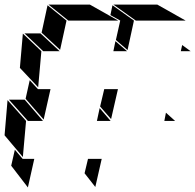

<svg xmlns="http://www.w3.org/2000/svg" viewBox="-90 -826 854 840"><path d="M427 -736 303 -806H122L209 -736ZM722 -736 598 -806H406L504 -736ZM201 -736 118 -803 92 -683 173 -608ZM468 -607 417 -651 436 -736 393 -760 402 -803 496 -736ZM171 -602 87 -680H17L99 -602ZM91 -602 10 -679 -3 -529 77 -444ZM466 -602 415 -646 406 -602ZM744 -602 707 -629 701 -602ZM131 -436H76L40 -475L22 -394L101 -303ZM426 -436 396 -305 348 -360 366 -436ZM98 -297 18 -390H-51L32 -297ZM24 -297 -57 -388 -70 -234 10 -139ZM394 -297H334L346 -353ZM676 -297 636 -333 629 -297ZM9 -131 -25 -171 -41 -101 32 -6 60 -131ZM355 -131 327 -8 280 -68 295 -131Z"/></svg>

Font: FFF_HK Layer Middle
Style: Regular
Weight: 400
Italic angle: -5°
Designer: bBox Type GmbH
Foundry: bBox Type GmbH
Version: Version 0.002